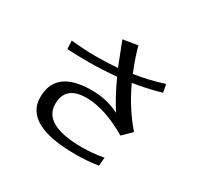

<svg xmlns="http://www.w3.org/2000/svg" viewBox="-171 -1024 1342 1285"><g transform="rotate(30 500.0 -381.5)"><path d="M149.4 -607.4Q252.9 -596.7 342.3 -596.7Q431.6 -596.7 508.8 -603.5Q498 -628.9 438.5 -784.2L551.8 -802.7Q574.2 -716.8 615.2 -618.2Q738.3 -637.7 841.8 -671.9L853.5 -610.4Q735.4 -577.1 638.7 -563.5Q710 -408.2 816.4 -285.2L749 -219.7Q569.3 -325.2 427.7 -325.2Q265.6 -325.2 265.6 -185.5Q265.6 -22.5 566.4 -22.5Q647.5 -22.5 731.4 -38.1L725.6 26.4Q638.7 40 552.7 40Q156.2 40 156.2 -174.8Q156.2 -386.7 433.6 -386.7Q549.8 -386.7 647.5 -336.9Q588.9 -427.7 533.2 -549.8Q418 -539.1 322.3 -539.1Q226.6 -539.1 152.3 -543Z"/></g></svg>

Font: GenEi LateGo v2
Style: Medium
Weight: 500
Designer: o_tamon (Modified)
Foundry: o_tamon / Adobe Systems Incorporated / FONT 910 / Philipp H. Poll
Version: Version 2.1;Original Version 1.004